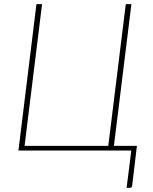

<svg xmlns="http://www.w3.org/2000/svg" viewBox="-20 -723 736 922"><path d="M68.5 0 155 -703H182L98 -22.5H500L584 -703H611L527 -22.5H637.5L614.5 169.5Q613 179 603.5 179H588L610.5 0Z"/></svg>

Font: Lato Thin
Style: Italic
Weight: 200
Italic angle: -7°
Designer: Lukasz Dziedzic
Foundry: tyPoland Lukasz Dziedzic
Version: Version 2.007; 2014-02-27